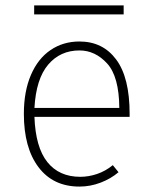

<svg xmlns="http://www.w3.org/2000/svg" viewBox="-20 -676 561 708"><path d="M68 -256Q68 -339 94 -399.5Q120 -460 166.5 -491.5Q213 -523 273 -523Q359 -523 408.5 -456.5Q458 -390 458 -256V-245H107Q111 -133 154.5 -78.5Q198 -24 276 -24Q307 -24 338 -34.5Q369 -45 396 -67L417 -41Q389 -17 351 -2.5Q313 12 273 12Q176 12 122 -59.5Q68 -131 68 -256ZM420 -278Q419 -394 375 -442Q331 -490 273 -490Q202 -490 157.5 -437.5Q113 -385 107 -278ZM106 -656H436V-623H106Z"/></svg>

Font: Overpass Thin
Style: Regular
Weight: 100
Designer: Delve Withrington, Thomas Jockin
Foundry: Delve Fonts
Version: Version 3.000;DELV;Overpass